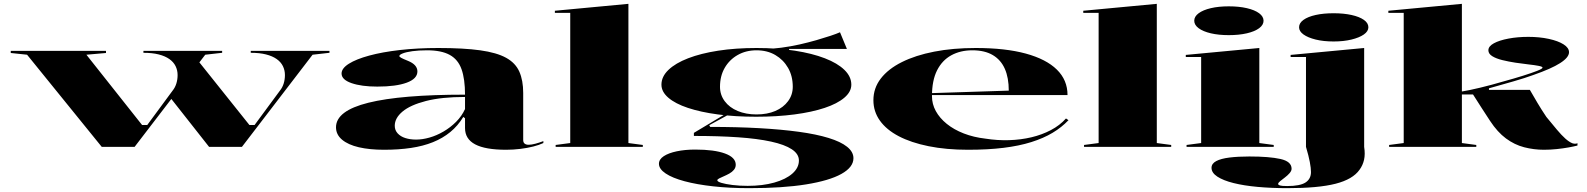

<svg xmlns="http://www.w3.org/2000/svg" viewBox="-20 -765 8265 1000"><path d="M1013 -447 1279 -114H1306L1438 -293Q1451 -309 1457.5 -330Q1464 -351 1464 -374Q1464 -399 1453.5 -420.5Q1443 -442 1421 -457.5Q1399 -473 1365.5 -481.5Q1332 -490 1286 -490V-500H1696V-490L1608 -480L1240 0H1069L865 -259ZM510 0 121 -480 36 -489V-500H532V-489L430 -480L720 -114H747L879 -293Q892 -309 898.5 -330Q905 -351 905 -374Q905 -399 894.5 -420.5Q884 -442 862 -457.5Q840 -473 806.5 -481.5Q773 -490 727 -490V-500H1137V-490L1049 -480L681 0Z M2263 -515Q2395 -515 2481 -503Q2567 -491 2616 -464Q2665 -437 2685 -391.5Q2705 -346 2705 -281V-36Q2705 -23 2712.5 -17Q2720 -11 2733 -11Q2748 -11 2768.5 -16.5Q2789 -22 2810 -30V-20Q2789 -10 2758 -2Q2727 6 2690 10.5Q2653 15 2616 15Q2508 15 2455 -13Q2402 -41 2402 -98Q2402 -114 2402 -122Q2402 -130 2402 -136Q2402 -142 2402 -149L2393 -156Q2365 -110 2325.5 -77.5Q2286 -45 2235 -24.5Q2184 -4 2120.5 5.5Q2057 15 1980 15Q1905 15 1849 2Q1793 -11 1761.5 -37.5Q1730 -64 1730 -102Q1730 -188 1899 -230Q2068 -272 2402 -272Q2402 -353 2384 -404Q2366 -455 2322.5 -479Q2279 -503 2204 -503Q2161 -503 2128.5 -498.5Q2096 -494 2078 -487Q2060 -480 2060 -473Q2060 -469 2070 -463.5Q2080 -458 2105 -448Q2154 -428 2154 -393Q2154 -355 2098.5 -334.5Q2043 -314 1945 -314Q1863 -314 1811 -332Q1759 -350 1759 -382Q1759 -409 1797 -433Q1835 -457 1903 -475.5Q1971 -494 2063 -504.5Q2155 -515 2263 -515ZM2402 -260Q2280 -260 2198.5 -239Q2117 -218 2076.5 -184Q2036 -150 2036 -110Q2036 -87 2051 -70.5Q2066 -54 2091 -46Q2116 -38 2147 -38Q2180 -38 2217 -48.5Q2254 -59 2290 -80Q2326 -101 2355.5 -130.5Q2385 -160 2402 -197Z M3253 -20 3328 -10V0H2874V-10L2950 -20V-698H2870V-709L3253 -745Z M3882 215Q3780 215 3694.5 205.5Q3609 196 3545.5 179Q3482 162 3447 138.5Q3412 115 3412 88Q3412 65 3437 48.5Q3462 32 3505 23Q3548 14 3601 14Q3700 14 3756 34.5Q3812 55 3812 93Q3812 108 3802.5 119.5Q3793 131 3778.5 139Q3764 147 3750 153Q3736 159 3726 164Q3716 169 3716 174Q3716 181 3737.5 187.5Q3759 194 3795 198.5Q3831 203 3874 203Q3952 203 4012.5 186Q4073 169 4107 139Q4141 109 4141 71Q4141 37 4104 12.5Q4067 -12 3996 -27.5Q3925 -43 3824 -50Q3723 -57 3594 -57V-73L3761 -173L3773 -167L3674 -113L3679 -104Q3818 -104 3934 -97.5Q4050 -91 4141 -78.5Q4232 -66 4295.5 -46.5Q4359 -27 4392 -0.5Q4425 26 4425 59Q4425 106 4362 141Q4299 176 4178 195.5Q4057 215 3882 215ZM3918 -157Q3809 -157 3719 -169Q3629 -181 3563 -203Q3497 -225 3461 -256Q3425 -287 3425 -324Q3425 -366 3461.5 -401Q3498 -436 3564 -461.5Q3630 -487 3720.5 -501Q3811 -515 3920 -515Q4029 -515 4119.5 -501Q4210 -487 4276 -461.5Q4342 -436 4378 -401Q4414 -366 4414 -324Q4414 -287 4377.5 -256Q4341 -225 4275 -203Q4209 -181 4118 -169Q4027 -157 3918 -157ZM3920 -169Q3976 -169 4018 -187Q4060 -205 4084.5 -238Q4109 -271 4109 -313Q4109 -369 4084.5 -411.5Q4060 -454 4018 -478.5Q3976 -503 3920 -503Q3865 -503 3822 -478.5Q3779 -454 3754.5 -411.5Q3730 -369 3730 -313Q3730 -271 3754.5 -238Q3779 -205 3822 -187Q3865 -169 3920 -169ZM4090 -493 3951 -509Q3999 -510 4048.5 -516.5Q4098 -523 4144.5 -533.5Q4191 -544 4232.5 -556Q4274 -568 4305.5 -578.5Q4337 -589 4355 -597L4391 -510H4090Z M5062 -515Q5216 -515 5322.5 -486Q5429 -457 5484.5 -402.5Q5540 -348 5540 -270H4832V-280L5234 -293Q5234 -360 5213.5 -406.5Q5193 -453 5151 -478Q5109 -503 5044 -503Q4982 -503 4934.5 -477Q4887 -451 4860.5 -398.5Q4834 -346 4834 -264Q4834 -223 4854 -186.5Q4874 -150 4911 -120Q4948 -90 4999.5 -70Q5051 -50 5112 -43Q5175 -33 5236 -35Q5297 -37 5352 -50Q5407 -63 5453.5 -87.5Q5500 -112 5532 -148L5545 -139Q5510 -102 5462.5 -73.5Q5415 -45 5351.5 -25Q5288 -5 5206.5 5Q5125 15 5022 15Q4908 15 4816.5 -3.5Q4725 -22 4661 -55.5Q4597 -89 4563 -136.5Q4529 -184 4529 -243Q4529 -306 4567.5 -356Q4606 -406 4677 -441.5Q4748 -477 4845.5 -496Q4943 -515 5062 -515Z M6005 -20 6080 -10V0H5626V-10L5702 -20V-698H5622V-709L6005 -745Z M6380 -582Q6327 -582 6286.5 -591.5Q6246 -601 6223 -618Q6200 -635 6200 -657Q6200 -679 6223 -696Q6246 -713 6286.5 -722.5Q6327 -732 6380 -732Q6433 -732 6474 -722.5Q6515 -713 6538 -696Q6561 -679 6561 -657Q6561 -635 6538 -618Q6515 -601 6474 -591.5Q6433 -582 6380 -582ZM6160 0V-10L6236 -20V-468H6156V-479L6539 -515V-20L6614 -10V0Z M6926 -549Q6873 -549 6832.5 -559Q6792 -569 6769 -585.5Q6746 -602 6746 -623Q6746 -645 6769 -661.5Q6792 -678 6832.5 -687Q6873 -696 6926 -696Q6978 -696 7019 -687Q7060 -678 7083.5 -661.5Q7107 -645 7107 -623Q7107 -602 7083.5 -585.5Q7060 -569 7019 -559Q6978 -549 6926 -549ZM6685 215Q6603 215 6531 208.5Q6459 202 6405 188.5Q6351 175 6320.5 155Q6290 135 6290 109Q6290 87 6314.5 74Q6339 61 6383.5 55.5Q6428 50 6487 50Q6591 50 6649 63Q6707 76 6707 114Q6707 125 6696.5 137Q6686 149 6672 159.5Q6658 170 6647.5 178.5Q6637 187 6637 193Q6637 198 6646.5 201Q6656 204 6684 204Q6751 204 6779.5 185.5Q6808 167 6808 131Q6808 111 6802 79Q6796 47 6782 0V-468H6702V-479L7085 -515V0Q7091 38 7084.5 67Q7078 96 7061 119Q7026 169 6936 192Q6846 215 6685 215Z M7594 -20 7669 -10V0H7215V-10L7291 -20V-698H7211V-709L7594 -745ZM7586 -273V-287Q7630 -294 7690 -308.5Q7750 -323 7811 -341Q7866 -356 7912 -370.5Q7958 -385 7986 -396Q8014 -407 8014 -413Q8014 -418 7993.5 -422Q7973 -426 7941 -429.5Q7909 -433 7873 -438.5Q7837 -444 7804.5 -452Q7772 -460 7752 -472.5Q7732 -485 7732 -503Q7732 -524 7760.5 -539.5Q7789 -555 7836.5 -564Q7884 -573 7940 -573Q7998 -573 8046.5 -562.5Q8095 -552 8123.5 -534Q8152 -516 8152 -493Q8152 -466 8106 -436.5Q8060 -407 7965 -374Q7921 -358 7863.5 -341.5Q7806 -325 7735 -305V-297H7948Q7967 -264 7988 -228.5Q8009 -193 8034 -156Q8065 -118 8089 -89.5Q8113 -61 8132.5 -43.5Q8152 -26 8169 -19Q8175 -17 8182 -16.5Q8189 -16 8196 -19V-7Q8177 -2 8149 3Q8121 8 8088 11.5Q8055 15 8021 15Q7969 15 7918.5 2Q7868 -11 7823.5 -44Q7779 -77 7741 -135Q7720 -166 7698 -201Q7676 -236 7652 -273Z"/></svg>

Font: Kalnia Expanded Medium
Style: Regular
Weight: 500
Width: 7
Designer: Frida Medrano
Foundry: Frida Medrano
Version: Version 1.105